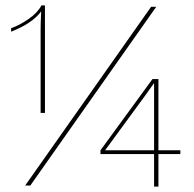

<svg xmlns="http://www.w3.org/2000/svg" viewBox="-20 -685 715 709"><path d="M133 -665H146V-268H130V-578Q130 -599 132 -643Q100 -599 21 -568V-581Q51 -591 85 -614.5Q119 -638 133 -665ZM73 0 538 -660H557L92 0ZM646 -130V-116H565V4H549V-116H351V-130L543 -393H565V-130ZM368 -130H549V-335V-377H548L516 -332Z"/></svg>

Font: Elaine Sans Thin
Style: Regular
Weight: 250
Designer: Wei Huang
Foundry: Wei Huang
Version: Version 2.001;December 24, 2019;FontCreator 12.0.0.2547 64-b